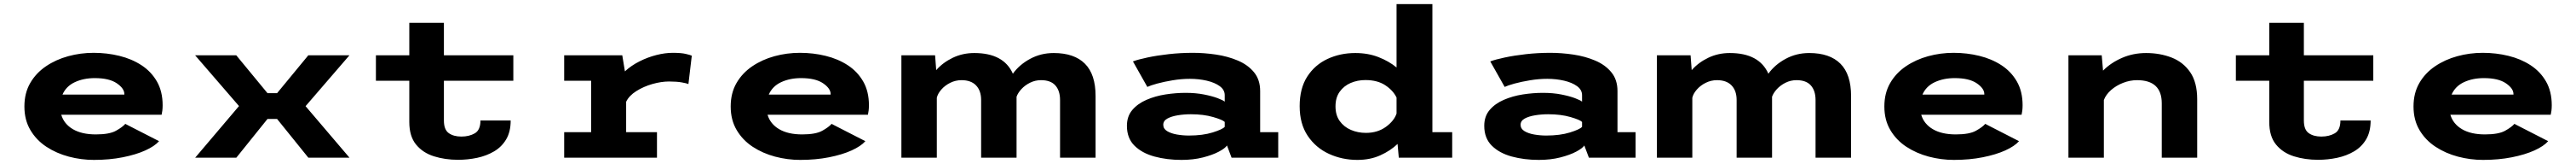

<svg xmlns="http://www.w3.org/2000/svg" viewBox="-20 -770 12616 801"><path d="M440 11Q377.5 11 317 -5Q256.5 -21 207.2 -53.2Q158 -85.5 128.8 -134.8Q99.5 -184 99.5 -250Q99.5 -315.5 128 -364.5Q156.5 -413.5 205 -446.2Q253.5 -479 314 -495.5Q374.5 -512 438.5 -512Q504 -512 564.5 -497.2Q625 -482.5 672.8 -451.5Q720.5 -420.5 748.5 -372Q776.5 -323.5 776.5 -256Q776.5 -241.5 775 -229.5Q773.5 -217.5 771.5 -209.5H280Q293.5 -164.5 337 -139Q380.5 -113.5 449.5 -113.5Q516 -113.5 548.2 -131.5Q580.5 -149.5 593.5 -165L759 -80.5Q737.5 -56 691.5 -35.2Q645.5 -14.5 581 -1.8Q516.5 11 440 11ZM444 -388.5Q389.5 -388.5 346.8 -368.8Q304 -349 286 -308H589V-310.5Q589 -338 552 -363.2Q515 -388.5 444 -388.5Z M936 0 1150.5 -252 935.5 -500H1137L1290 -315H1337L1490 -500H1691.5L1476.5 -251.5L1691.5 0H1490L1337 -189H1290L1137.5 0Z M1984.5 -174.5V-375.5H1821V-500H1984.5V-658.5H2154V-500H2494V-375.5H2154V-181.5Q2154 -136.5 2177.8 -119.8Q2201.5 -103 2239.5 -103Q2278 -103 2305.5 -119Q2333 -135 2333 -181.5H2481Q2481 -126.5 2459 -89.5Q2437 -52.5 2400 -30.8Q2363 -9 2317 0.8Q2271 10.5 2223.5 10.5Q2160 10.5 2105.5 -6.5Q2051 -23.5 2017.8 -63.8Q1984.5 -104 1984.5 -174.5Z M2743 0V-124.5H2875V-375.5H2743V-500H3027.5L3040.5 -421.5Q3071.5 -450 3111.8 -470.2Q3152 -490.5 3194.5 -501.2Q3237 -512 3275 -512Q3315.5 -512 3338.2 -506.8Q3361 -501.5 3368 -498L3351.5 -359.5Q3344 -363 3319.2 -367.5Q3294.5 -372 3256.5 -372Q3219 -372 3175.5 -359.8Q3132 -347.5 3096.5 -325.2Q3061 -303 3046.5 -273V-124.5H3197.5V0Z M3899 11Q3836.5 11 3776 -5Q3715.5 -21 3666.2 -53.2Q3617 -85.5 3587.8 -134.8Q3558.5 -184 3558.5 -250Q3558.5 -315.5 3587 -364.5Q3615.5 -413.5 3664 -446.2Q3712.5 -479 3773 -495.5Q3833.5 -512 3897.5 -512Q3963 -512 4023.5 -497.2Q4084 -482.5 4131.8 -451.5Q4179.5 -420.5 4207.5 -372Q4235.5 -323.5 4235.5 -256Q4235.5 -241.5 4234 -229.5Q4232.5 -217.5 4230.5 -209.5H3739Q3752.5 -164.5 3796 -139Q3839.5 -113.5 3908.5 -113.5Q3975 -113.5 4007.2 -131.5Q4039.5 -149.5 4052.5 -165L4218 -80.5Q4196.5 -56 4150.5 -35.2Q4104.5 -14.5 4040 -1.8Q3975.5 11 3899 11ZM3903 -388.5Q3848.5 -388.5 3805.8 -368.8Q3763 -349 3745 -308H4048V-310.5Q4048 -338 4011 -363.2Q3974 -388.5 3903 -388.5Z M4394.5 0V-500H4559.5L4565 -427.5Q4597.5 -464.5 4646 -487.8Q4694.5 -511 4751.5 -511Q4895.5 -511 4940.5 -410Q4972 -454 5024.8 -482.5Q5077.5 -511 5140.5 -511Q5241 -511 5293.2 -459Q5345.5 -407 5345.5 -301V0H5171.5V-281.5Q5171.5 -327 5148.5 -352.8Q5125.5 -378.5 5078.5 -378.5Q5049.5 -378.5 5024.5 -366Q4999.5 -353.5 4982.2 -334.8Q4965 -316 4958.5 -297.5V0H4785V-281.5Q4785 -327 4760.2 -352.8Q4735.5 -378.5 4689 -378.5Q4659.5 -378.5 4633.5 -365.5Q4607.5 -352.5 4590 -332.5Q4572.5 -312.5 4568 -292.5V0Z M5766 11Q5694.5 11 5633.8 -5.5Q5573 -22 5536 -58.5Q5499 -95 5499 -155.5Q5499 -202 5525.5 -233Q5552 -264 5595 -282.5Q5638 -301 5688.2 -308.8Q5738.5 -316.5 5786.5 -316.5Q5836 -316.5 5876.5 -308.5Q5917 -300.5 5943.5 -290.5Q5970 -280.5 5978 -273.5V-305Q5978 -331.5 5953.5 -349.2Q5929 -367 5890 -376Q5851 -385 5807.5 -385Q5766.5 -385 5723.8 -378Q5681 -371 5647.2 -361.8Q5613.5 -352.5 5599 -345.5L5528.5 -470Q5553.5 -479.5 5599.5 -489.2Q5645.5 -499 5703.5 -505.5Q5761.5 -512 5822 -512Q5877.5 -512 5935.2 -503.5Q5993 -495 6042.2 -474.2Q6091.5 -453.5 6121.5 -417Q6151.5 -380.5 6151.5 -325.5V-124.5H6240V0H6011.5L5989 -59.5Q5980.5 -46 5949.5 -29.5Q5918.5 -13 5871.2 -1Q5824 11 5766 11ZM5802.5 -108Q5870 -108 5918.5 -123Q5967 -138 5978 -150.5V-174.5Q5967.5 -185 5920.8 -198.5Q5874 -212 5812 -212Q5779.5 -212 5748.5 -207Q5717.5 -202 5697.2 -191Q5677 -180 5677 -160.5Q5677 -141 5696 -129.5Q5715 -118 5744 -113Q5773 -108 5802.5 -108Z M6627.5 11Q6553 11 6488.5 -18.5Q6424 -48 6384.5 -106.5Q6345 -165 6345 -251.5Q6345 -338.5 6382.2 -396Q6419.5 -453.5 6481.5 -482.2Q6543.5 -511 6617.5 -511Q6680 -511 6731.2 -491Q6782.5 -471 6819.5 -440.5V-750H6995V-124.5H7092V0H6830.5L6824.5 -67Q6790 -34 6740.2 -11.5Q6690.5 11 6627.5 11ZM6520.5 -250.5Q6520.5 -207.5 6541.2 -178.8Q6562 -150 6596 -135.5Q6630 -121 6669.5 -121Q6726.5 -121 6767 -150.2Q6807.5 -179.5 6819.5 -215.5V-293.5Q6803 -328 6764.5 -353.5Q6726 -379 6667 -379Q6628 -379 6594.8 -364.8Q6561.5 -350.5 6541 -322Q6520.5 -293.5 6520.5 -250.5Z M7516 11Q7444.5 11 7383.8 -5.5Q7323 -22 7286 -58.5Q7249 -95 7249 -155.5Q7249 -202 7275.5 -233Q7302 -264 7345 -282.5Q7388 -301 7438.2 -308.8Q7488.5 -316.5 7536.5 -316.5Q7586 -316.5 7626.5 -308.5Q7667 -300.5 7693.5 -290.5Q7720 -280.5 7728 -273.5V-305Q7728 -331.5 7703.5 -349.2Q7679 -367 7640 -376Q7601 -385 7557.5 -385Q7516.5 -385 7473.8 -378Q7431 -371 7397.2 -361.8Q7363.5 -352.5 7349 -345.5L7278.5 -470Q7303.5 -479.5 7349.5 -489.2Q7395.5 -499 7453.5 -505.5Q7511.5 -512 7572 -512Q7627.5 -512 7685.2 -503.5Q7743 -495 7792.2 -474.2Q7841.5 -453.5 7871.5 -417Q7901.5 -380.5 7901.5 -325.5V-124.5H7990V0H7761.5L7739 -59.5Q7730.5 -46 7699.5 -29.5Q7668.5 -13 7621.2 -1Q7574 11 7516 11ZM7552.5 -108Q7620 -108 7668.5 -123Q7717 -138 7728 -150.5V-174.5Q7717.5 -185 7670.8 -198.5Q7624 -212 7562 -212Q7529.5 -212 7498.5 -207Q7467.5 -202 7447.2 -191Q7427 -180 7427 -160.5Q7427 -141 7446 -129.5Q7465 -118 7494 -113Q7523 -108 7552.5 -108Z M8094.5 0V-500H8259.5L8265 -427.5Q8297.5 -464.5 8346 -487.8Q8394.5 -511 8451.5 -511Q8595.5 -511 8640.5 -410Q8672 -454 8724.8 -482.5Q8777.5 -511 8840.5 -511Q8941 -511 8993.2 -459Q9045.5 -407 9045.5 -301V0H8871.5V-281.5Q8871.5 -327 8848.5 -352.8Q8825.5 -378.5 8778.5 -378.5Q8749.5 -378.5 8724.5 -366Q8699.5 -353.5 8682.2 -334.8Q8665 -316 8658.5 -297.5V0H8485V-281.5Q8485 -327 8460.2 -352.8Q8435.5 -378.5 8389 -378.5Q8359.5 -378.5 8333.5 -365.5Q8307.5 -352.5 8290 -332.5Q8272.5 -312.5 8268 -292.5V0Z M9549 11Q9486.5 11 9426 -5Q9365.5 -21 9316.2 -53.2Q9267 -85.5 9237.8 -134.8Q9208.5 -184 9208.5 -250Q9208.5 -315.5 9237 -364.5Q9265.5 -413.5 9314 -446.2Q9362.5 -479 9423 -495.5Q9483.5 -512 9547.5 -512Q9613 -512 9673.5 -497.2Q9734 -482.5 9781.8 -451.5Q9829.5 -420.5 9857.5 -372Q9885.5 -323.5 9885.5 -256Q9885.5 -241.5 9884 -229.5Q9882.5 -217.5 9880.5 -209.5H9389Q9402.5 -164.5 9446 -139Q9489.5 -113.5 9558.5 -113.5Q9625 -113.5 9657.2 -131.5Q9689.5 -149.5 9702.5 -165L9868 -80.5Q9846.5 -56 9800.5 -35.2Q9754.5 -14.5 9690 -1.8Q9625.5 11 9549 11ZM9553 -388.5Q9498.5 -388.5 9455.8 -368.8Q9413 -349 9395 -308H9698V-310.5Q9698 -338 9661 -363.2Q9624 -388.5 9553 -388.5Z M10110 0V-500H10273L10279.5 -425Q10317.5 -463.5 10372.2 -487.2Q10427 -511 10490.5 -511Q10558 -511 10615 -489Q10672 -467 10706.2 -417.5Q10740.5 -368 10740.5 -285V0H10567V-265.5Q10567 -378.5 10446 -378.5Q10411 -378.5 10377.2 -365.2Q10343.5 -352 10318.5 -330Q10293.5 -308 10283.5 -281.5V0Z M11093.5 -174.5V-375.5H10930V-500H11093.5V-658.5H11263V-500H11603V-375.5H11263V-181.5Q11263 -136.5 11286.8 -119.8Q11310.5 -103 11348.5 -103Q11387 -103 11414.5 -119Q11442 -135 11442 -181.5H11590Q11590 -126.5 11568 -89.5Q11546 -52.5 11509 -30.8Q11472 -9 11426 0.8Q11380 10.5 11332.5 10.5Q11269 10.5 11214.5 -6.5Q11160 -23.5 11126.8 -63.8Q11093.5 -104 11093.5 -174.5Z M12140.5 11Q12078 11 12017.5 -5Q11957 -21 11907.8 -53.2Q11858.5 -85.5 11829.2 -134.8Q11800 -184 11800 -250Q11800 -315.5 11828.5 -364.5Q11857 -413.5 11905.5 -446.2Q11954 -479 12014.5 -495.5Q12075 -512 12139 -512Q12204.5 -512 12265 -497.2Q12325.5 -482.5 12373.2 -451.5Q12421 -420.5 12449 -372Q12477 -323.5 12477 -256Q12477 -241.5 12475.5 -229.5Q12474 -217.5 12472 -209.5H11980.5Q11994 -164.5 12037.5 -139Q12081 -113.5 12150 -113.5Q12216.5 -113.5 12248.8 -131.5Q12281 -149.5 12294 -165L12459.5 -80.5Q12438 -56 12392 -35.2Q12346 -14.5 12281.5 -1.8Q12217 11 12140.5 11ZM12144.5 -388.5Q12090 -388.5 12047.2 -368.8Q12004.5 -349 11986.5 -308H12289.5V-310.5Q12289.5 -338 12252.5 -363.2Q12215.5 -388.5 12144.5 -388.5Z"/></svg>

Font: Trispace SemiExpanded
Style: Bold
Weight: 700
Width: 6
Designer: Tyler Finck
Foundry: Etcetera Type Company
Version: Version 1.210; ttfautohint (v1.8.3)